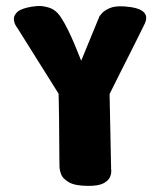

<svg xmlns="http://www.w3.org/2000/svg" viewBox="-20 -609 521 629"><path d="M83 -587Q83 -587 100 -589Q117 -591 140.5 -584Q164 -577 181 -550Q192 -533 203.5 -509.5Q215 -486 224.5 -463Q234 -440 240 -425Q246 -410 246 -410L306 -556Q306 -556 313.5 -565Q321 -574 338.5 -582Q356 -590 387 -588Q478 -582 454 -531Q449 -521 436 -494.5Q423 -468 406.5 -435.5Q390 -403 374.5 -372Q359 -341 349 -321Q339 -301 339 -301L344 -57Q344 -57 344.5 -48.5Q345 -40 340 -28.5Q335 -17 319 -8.5Q303 0 270 0Q226 0 205.5 -12Q185 -24 180 -38.5Q175 -53 175 -60Q175 -64 174.5 -90Q174 -116 174 -151Q174 -186 173.5 -221Q173 -256 172.5 -279Q172 -302 172 -302L39 -514Q39 -514 33 -523Q27 -532 25.5 -544.5Q24 -557 36 -569Q48 -581 83 -587Z"/></svg>

Font: Nerko One
Style: Regular
Weight: 400
Designer: Nermin Kahrimanovic
Foundry: Nermin Kahrimanovic
Version: Version 1.101